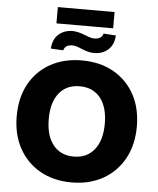

<svg xmlns="http://www.w3.org/2000/svg" viewBox="-65 -1074 937 1140"><g transform="rotate(5 403.5 -504.0)"><path d="M404 11Q297 11 216.5 -34.5Q136 -80 91 -162Q46 -244 46 -353Q46 -463 90.5 -544.5Q135 -626 216 -671Q297 -716 404 -716Q511 -716 591.5 -671Q672 -626 717 -544.5Q762 -463 762 -353Q762 -244 717 -162Q672 -80 591.5 -34.5Q511 11 404 11ZM404 -143Q482 -143 526.5 -198.5Q571 -254 571 -353Q571 -452 527 -507Q483 -562 404 -562Q325 -562 281 -507Q237 -452 237 -353Q237 -254 281 -198.5Q325 -143 404 -143ZM233 -922V-1019H571V-922ZM470 -766Q451 -766 431.5 -771.5Q412 -777 391 -786Q372 -794 360.5 -797Q349 -800 340 -800Q317 -800 304.5 -791.5Q292 -783 287 -766L213 -770Q217 -827 250.5 -856Q284 -885 334 -885Q365 -885 412 -866Q446 -852 464 -852Q508 -852 517 -886L591 -881Q587 -824 553.5 -795Q520 -766 470 -766Z"/></g></svg>

Font: Nunito Sans Black
Style: Regular
Weight: 900
Designer: Vernon Adams
Foundry: Vernon Adams
Version: Version 3.006; ttfautohint (v1.8.3)